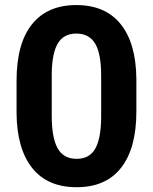

<svg xmlns="http://www.w3.org/2000/svg" viewBox="-20 -741 614 770"><path d="M526.9 -293.9Q526.9 -146.5 465.8 -68.4Q404.8 9.8 287.1 9.8Q170.9 9.8 109.4 -66.9Q47.9 -143.6 46.4 -286.6V-417.5Q46.4 -566.4 108.2 -643.6Q169.9 -720.7 286.1 -720.7Q402.3 -720.7 463.9 -644.3Q525.4 -567.9 526.9 -424.8ZM385.7 -437.5Q385.7 -525.9 361.6 -566.2Q337.4 -606.4 286.1 -606.4Q236.3 -606.4 212.6 -568.1Q189 -529.8 187.5 -448.2V-275.4Q187.5 -188.5 211.2 -146.2Q234.9 -104 287.1 -104Q338.9 -104 361.8 -144.5Q384.8 -185.1 385.7 -268.6Z"/></svg>

Font: Roboto
Style: Bold
Weight: 700
Designer: Google
Version: Version 2.134; 2016; ttfautohint (v1.6)